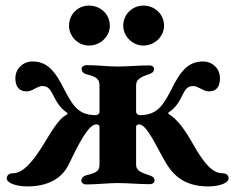

<svg xmlns="http://www.w3.org/2000/svg" viewBox="-20 -657 843 687"><path d="M4 -18C4 -4 34 10 78 10C151 10 201 -18 225 -67C262 -143 296 -212 325 -212C332 -212 336 -208 336 -203V-67C336 -44 322 -38 289 -30C278 -27 271 -20 271 -10C271 -2 280 3 288 3C327 3 365 -2 400 -2C435 -2 478 2 516 2C524 2 533 -2 533 -11C533 -22 525 -26 514 -30C479 -41 467 -49 467 -68V-203C467 -208 471 -212 477 -212C507 -212 539 -131 578 -67C608 -20 651 10 725 10C769 10 798 -4 798 -18C798 -31 789 -37 776 -37C741 -37 713 -71 682 -122C655 -169 628 -218 590 -245C584 -249 578 -251 585 -256C613 -274 624 -300 635 -321C646 -343 655 -349 672 -349C681 -349 689 -344 698 -340C706 -336 715 -330 727 -330C754 -330 767 -346 767 -377C767 -413 739 -437 707 -437C662 -437 634 -414 604 -358C568 -287 548 -245 481 -245C473 -245 467 -250 467 -258V-351C467 -370 478 -380 512 -391C523 -395 531 -399 531 -410C531 -419 523 -423 515 -423C477 -423 435 -419 400 -419C365 -419 328 -424 289 -424C282 -424 272 -419 272 -411C272 -401 279 -394 290 -391C323 -383 336 -375 336 -352V-258C336 -250 330 -245 322 -245C255 -245 237 -285 199 -358C169 -414 140 -437 96 -437C64 -437 35 -413 35 -377C35 -346 49 -330 76 -330C87 -330 96 -335 105 -340C114 -344 121 -349 131 -349C148 -349 156 -343 168 -321C179 -300 191 -273 218 -255C226 -250 219 -247 214 -244C190 -230 165 -189 138 -144C102 -85 65 -37 26 -37C14 -37 4 -31 4 -18ZM227 -565C227 -527 259 -494 298 -494C340 -494 373 -527 373 -565C373 -606 340 -637 298 -637C259 -637 227 -606 227 -565ZM493 -494C534 -494 567 -527 567 -565C567 -606 534 -637 493 -637C454 -637 421 -606 421 -565C421 -527 454 -494 493 -494Z"/></svg>

Font: EB Garamond
Style: Bold
Weight: 700
Designer: Georg Duffner and Octavio Pardo
Foundry: Georg Duffner
Version: Version 1.000;PS 001.000;hotconv 1.0.88;makeotf.lib2.5.64775